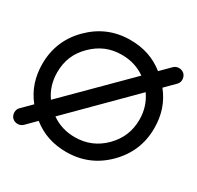

<svg xmlns="http://www.w3.org/2000/svg" viewBox="-165 -971 1189 1161"><g transform="rotate(30 429.5 -390.5)"><path d="M266.6 -153.8Q337.4 -103.5 429.7 -103.5Q548.8 -103.5 632.8 -187.5Q716.8 -271.5 716.8 -390.6Q716.8 -481 666 -553.7ZM593.3 -627.4Q522 -677.7 429.7 -677.7Q369.1 -677.7 319.3 -656.7Q269.5 -635.7 226.6 -593.3Q183.6 -550.8 163.1 -501Q142.6 -451.2 142.6 -390.6Q142.6 -298.3 192.9 -227.5ZM740.2 -627.9Q781.2 -576.2 800.8 -517.6Q820.3 -459 820.3 -390.6Q820.3 -229 705.6 -114.3Q591.3 0 429.7 0Q361.3 0 302.7 -19.5Q244.1 -39.1 192.4 -80.1L127.4 -14.6Q111.8 0 90.8 0Q79.6 0 70.3 -3.9Q60.5 -7.8 53.7 -14.6Q46.9 -21.5 43 -31.2Q39.1 -40.5 39.1 -51.8Q39.1 -73.2 52.7 -86.9L119.1 -153.3Q78.1 -205.1 58.6 -263.7Q39.1 -322.3 39.1 -390.6Q39.1 -552.2 153.3 -666.5Q268.1 -781.2 429.7 -781.2Q498 -781.2 556.6 -761.7Q615.2 -742.2 667 -701.2L731.9 -766.1Q747.1 -781.2 768.6 -781.2Q779.3 -781.2 789.1 -777.3Q798.8 -773.4 805.7 -766.6Q812.5 -759.8 816.4 -750Q820.3 -740.2 820.3 -729.5Q820.3 -710.4 808.6 -696.8Z"/></g></svg>

Font: Comfortaa
Style: Bold
Weight: 700
Designer: Johan Aakerlund
Foundry: Johan Aakerlund
Version: Version 2.001; ttfautohint (v1.4.1)